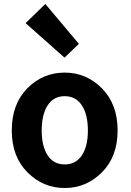

<svg xmlns="http://www.w3.org/2000/svg" viewBox="-20 -944 666 978"><path d="M40 -279.3Q40 -414.1 119.1 -494.1Q198.2 -574.2 309.6 -574.2Q419.9 -574.2 499.5 -493.7Q579.1 -413.1 579.1 -279.3Q579.1 -146.5 499.5 -66.4Q419.9 13.7 309.6 13.7Q199.2 13.7 119.6 -66.4Q40 -146.5 40 -279.3ZM427.7 -279.3Q427.7 -360.4 397 -407.2Q366.2 -454.1 309.6 -454.1Q252.9 -454.1 222.7 -407.2Q192.4 -360.4 192.4 -279.3Q192.4 -199.2 222.7 -152.8Q252.9 -106.4 309.6 -106.4Q366.2 -106.4 397 -152.8Q427.7 -199.2 427.7 -279.3ZM308.6 -650.4 110.4 -826.2 210.9 -923.8 381.8 -720.7Z"/></svg>

Font: Nasu
Style: Bold
Weight: 700
Designer: Ryoko NISHIZUKA (kana &amp; ideographs); Paul D. Hunt (Latin, Greek &amp; Cyrillic); Wenlong ZHANG (bopomofo); Sandoll C
Version: Version 2014.1215